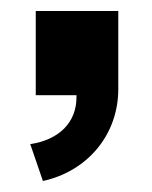

<svg xmlns="http://www.w3.org/2000/svg" viewBox="-20 -173 276 349"><path d="M35 89 58 156C140 138 195 71 195 -11V-153H45V0H119V4C119 49 88 81 35 89Z"/></svg>

Font: Ronzino
Style: Bold
Weight: 700
Designer: Nunzio Mazzaferro
Foundry: Collletttivo
Version: Version 1.000;Glyphs 3.3 (3337)